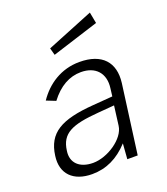

<svg xmlns="http://www.w3.org/2000/svg" viewBox="-137 -831 817 937"><g transform="rotate(-20 272.0 -362.5)"><path d="M439 -735 197 -637 207 -600 450 -677ZM181 10C253 10 316 -19 372 -80L366 0H420L468 -359C481 -463 425 -526 308 -526C212 -526 137 -475 90 -405L138 -386C184 -447 238 -477 298 -477C374 -477 417 -429 407 -354L402 -313L299 -305C130 -292 56 -250 41 -136C28 -45 84 10 181 10ZM204 -40C135 -40 93 -78 103 -140C114 -226 171 -251 310 -262L395 -269L382 -168C374 -103 279 -40 204 -40Z"/></g></svg>

Font: United Sans ExtraLight
Style: Italic
Weight: 200
Italic angle: -8°
Designer: Pablo Impallari, Rodrigo Fuenzalida (Modified by Dan O. Williams)
Version: Version 1.000;PS 001.000;hotconv 1.0.88;makeotf.lib2.5.64775